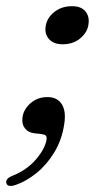

<svg xmlns="http://www.w3.org/2000/svg" viewBox="-48 -432 343 620"><path d="M63.5 -1.5Q43 -4 32.5 -17.5Q22 -31 24.5 -51.5Q27 -77.5 49.8 -98Q72.5 -118.5 105.5 -118.5Q136.5 -118.5 151.2 -96Q166 -73.5 159.5 -31.5Q152 19 127.8 59.2Q103.5 99.5 70.2 126.5Q37 153.5 3 165Q-23 174 -27.5 159.5Q-31 144.5 -7.5 135.5Q38.5 117 67.2 83.8Q96 50.5 102 21Q104 9 99.5 5.5Q95 2 83.5 0.5ZM154 -289Q126 -289 111.2 -304.8Q96.5 -320.5 99 -343.5Q101.5 -371.5 125.5 -391.8Q149.5 -412 184.5 -412Q213.5 -412 227.2 -396Q241 -380 238 -356Q235.5 -329 212.2 -309Q189 -289 154 -289Z"/></svg>

Font: Fraunces 72pt Soft
Style: Italic
Weight: 400
Italic angle: -16°
Version: Version 1.000;[b76b70a41]